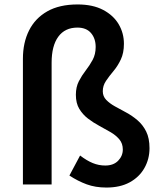

<svg xmlns="http://www.w3.org/2000/svg" viewBox="-20 -829 724 863"><path d="M458 14Q409 14 369.5 -0.5Q330 -15 292 -40L340 -130Q370 -107 397 -96Q424 -85 453 -85Q490 -85 511 -106.5Q532 -128 532 -157Q532 -184 516.5 -202.5Q501 -221 477 -235Q453 -249 426 -263.5Q399 -278 375.5 -296Q352 -314 336.5 -339.5Q321 -365 321 -403Q321 -438 334.5 -464Q348 -490 365.5 -512.5Q383 -535 396.5 -560Q410 -585 410 -618Q410 -656 389 -680.5Q368 -705 328 -705Q272 -705 242 -664Q212 -623 212 -547V0H83V-565Q83 -637 110.5 -692Q138 -747 192.5 -778Q247 -809 329 -809Q397 -809 443.5 -784.5Q490 -760 513.5 -720Q537 -680 537 -632Q537 -591 523 -561.5Q509 -532 490 -509.5Q471 -487 456.5 -465.5Q442 -444 442 -419Q442 -396 457.5 -380Q473 -364 496.5 -351Q520 -338 547 -323.5Q574 -309 598 -288.5Q622 -268 637 -238Q652 -208 652 -163Q652 -114 629 -73.5Q606 -33 563 -9.5Q520 14 458 14Z"/></svg>

Font: Noto Sans TC Thin SemiBold
Style: Regular
Weight: 600
Version: Version 2.004-H2;hotconv 1.0.118;makeotfexe 2.5.65603